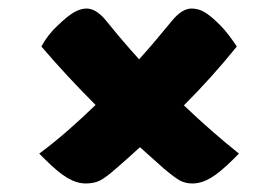

<svg xmlns="http://www.w3.org/2000/svg" viewBox="-20 -532 640 450"><path d="M72 -172Q107 -198 140 -227Q173 -256 204 -286Q170 -320 138 -354.5Q106 -389 77 -423Q92 -451 116 -473Q139 -495 154 -503.5Q169 -512 183 -512Q206 -512 230 -482Q267 -436 306 -393Q326 -415 344.5 -437Q363 -459 382 -482Q406 -512 429 -512Q445 -512 459.5 -503.5Q474 -495 496 -473Q506 -463 517 -448.5Q528 -434 535 -423Q506 -387 475 -352.5Q444 -318 411 -285Q475 -224 540 -172L527 -159Q496 -128 474 -115Q452 -102 431 -102Q415 -102 402.5 -108.5Q390 -115 364 -137Q336 -162 308 -187Q281 -162 252 -137Q227 -115 213.5 -108.5Q200 -102 181 -102Q160 -102 138 -115Q116 -128 85 -159Z"/></svg>

Font: Recursive Sn Csl St XBd
Style: Regular
Weight: 800
Version: Version 1.085;hotconv 1.1.0;makeotfexe 2.6.0; ttfautohint (v